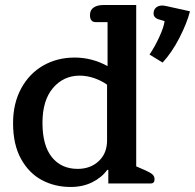

<svg xmlns="http://www.w3.org/2000/svg" viewBox="-20 -730 776 764"><path d="M32 -240Q32 -319 64.5 -378.5Q97 -438 152.5 -469.5Q208 -501 277 -501Q346 -501 408 -467V-642H361Q338 -642 338 -670Q338 -690 352.5 -700Q367 -710 391 -710H522V-68L559 -52Q579 -43 587 -35.5Q595 -28 595 -17Q595 0 580 0H411V-54H407Q384 -23 346.5 -4.5Q309 14 261 14Q198 14 146.5 -13.5Q95 -41 63.5 -98Q32 -155 32 -240ZM575 -513Q595 -542 613.5 -582Q632 -622 635 -646L608 -654Q591 -661 591 -676Q591 -691 600.5 -699.5Q610 -708 626 -708Q631 -708 641 -706L736 -685Q724 -638 694 -579.5Q664 -521 627 -481ZM406 -171V-393Q384 -409 355 -419Q326 -429 297 -429Q233 -429 191 -380Q149 -331 149 -241Q149 -151 186.5 -104.5Q224 -58 289 -58Q340 -58 373 -89Q406 -120 406 -171Z"/></svg>

Font: Maitree SemiBold
Style: Regular
Weight: 600
Designer: CadsonDemak Team
Foundry: CadsonDemak
Version: Version 1.001